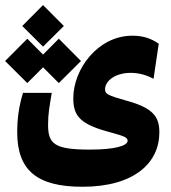

<svg xmlns="http://www.w3.org/2000/svg" viewBox="-55 -545 661 744"><path d="M264.2 178.7C467.3 178.7 562.5 84.5 562.5 -31.7C562.5 -88.4 543 -125 439 -153.8C359.9 -175.8 352.1 -181.2 352.1 -199.7C352.1 -229 388.2 -262.7 451.7 -262.7C486.8 -262.7 517.1 -252 540 -239.7L560.1 -375.5C533.7 -394 502.9 -406.7 458 -406.7C324.2 -406.7 229 -276.9 229 -164.6C229 -102.1 249.5 -67.4 353.5 -37.6C414.1 -20 439.5 -16.1 439.5 0.5C439.5 20 390.1 34.7 293.5 34.7C155.3 34.7 131.3 12.7 131.3 -62C131.3 -106.4 136.7 -129.9 145.5 -185.1H34.2C17.6 -131.8 11.7 -83 11.7 -32.7C11.7 114.7 87.9 178.7 264.2 178.7ZM172.9 -223.1 258.8 -308.6 172.9 -395 111.8 -333.5 50.8 -395 -35.2 -308.6 50.8 -223.1 111.8 -284.2ZM111.8 -364.3 192.4 -444.3 111.8 -525.4 31.2 -444.3Z"/></svg>

Font: Cascadia Mono NF
Style: Bold
Weight: 700
Monospace: yes
Designer: Aaron Bell
Foundry: Saja Typeworks
Version: Version 2404.023